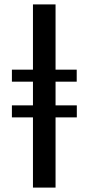

<svg xmlns="http://www.w3.org/2000/svg" viewBox="-20 -851 402 871"><path d="M129.5 0V-318.5H34V-373H129.5V-480.5H34V-535H129.5V-831H232V-535H328V-480.5H232V-373H328.5V-318.5H232V0Z"/></svg>

Font: Merriweather 36pt
Style: Regular
Weight: 400
Designer: Eben Sorkin
Foundry: Eben Sorkin
Version: Version 2.100